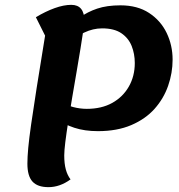

<svg xmlns="http://www.w3.org/2000/svg" viewBox="-20 -746 740 792"><path d="M384 -205Q329 -205 286.5 -219Q244 -233 205 -260L230 -329Q253 -312 281.5 -304.5Q310 -297 338 -297Q399 -297 443 -321.5Q487 -346 511.5 -389Q536 -432 536 -486Q536 -524 523 -556.5Q510 -589 480.5 -609Q451 -629 401 -629Q364 -629 327 -611.5Q290 -594 248 -563V-623Q279 -652 310 -674.5Q341 -697 381 -710.5Q421 -724 477 -724Q547 -724 595 -692.5Q643 -661 667.5 -610Q692 -559 692 -500Q692 -445 673.5 -392Q655 -339 617.5 -297Q580 -255 521.5 -230Q463 -205 384 -205ZM180 26Q135 26 114 3Q93 -20 93 -71Q93 -98 96.5 -136Q100 -174 108.5 -233.5Q117 -293 131 -382Q145 -471 166 -599L128 -675Q168 -699 205.5 -712.5Q243 -726 274 -726Q328 -726 328 -660Q328 -650 323.5 -619.5Q319 -589 312 -545.5Q305 -502 296 -450Q287 -398 278 -345Q269 -292 261.5 -244.5Q254 -197 249.5 -160.5Q245 -124 245 -105Q245 -71 251.5 -47Q258 -23 271 -6Q227 26 180 26Z"/></svg>

Font: Lemonada Medium
Style: Regular
Weight: 500
Designer: Mohamed Gaber (Arabic), Eduardo Tunni (Latin)
Foundry: Kief Type Foundry
Version: Version 4.004; ttfautohint (v1.8.2)